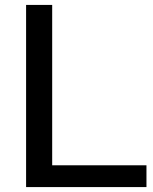

<svg xmlns="http://www.w3.org/2000/svg" viewBox="-20 -760 622 780"><path d="M86 0V-740H192V-88.5H575V0Z"/></svg>

Font: Encode Sans Semi Expanded Medium
Style: Regular
Weight: 500
Width: 6
Designer: Multiple Designers
Foundry: Impallari Type
Version: Version 3.000; ttfautohint (v1.8.3) -l 8 -r 50 -G 200 -x 14 